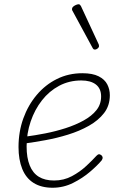

<svg xmlns="http://www.w3.org/2000/svg" viewBox="-20 -863 566 902"><path d="M227 19Q174 19 138 -3.5Q102 -26 84.5 -69.5Q67 -113 67 -172Q67 -244 89.5 -306.5Q112 -369 152.5 -417Q193 -465 247.5 -492Q302 -519 367 -519Q415 -519 443.5 -504.5Q472 -490 484 -466.5Q496 -443 496 -416Q496 -367 469 -332Q442 -297 397.5 -272Q353 -247 299.5 -230.5Q246 -214 193.5 -204.5Q141 -195 97 -189L99 -221Q145 -227 193.5 -236.5Q242 -246 288.5 -261Q335 -276 373 -297Q411 -318 433 -345.5Q455 -373 455 -410Q455 -447 430.5 -466Q406 -485 362 -485Q305 -485 258 -460Q211 -435 177 -391.5Q143 -348 124 -292Q105 -236 105 -175Q105 -122 119.5 -86Q134 -50 162.5 -32.5Q191 -15 234 -15Q280 -15 318 -35.5Q356 -56 385.5 -83.5Q415 -111 433 -131Q440 -138 444.5 -138.5Q449 -139 456 -134Q461 -130 462 -124Q463 -118 458 -110Q438 -86 403 -56Q368 -26 323 -3.5Q278 19 227 19ZM426 -630Q423 -630 421 -631Q419 -632 416 -636L319 -815Q318 -818 318.5 -820.5Q319 -823 319 -825Q321 -830 326.5 -834Q332 -838 338.5 -840.5Q345 -843 350 -843Q355 -843 360 -835L444 -654Q445 -651 445 -648.5Q445 -646 445 -644Q443 -638 437 -634Q431 -630 426 -630Z"/></svg>

Font: Playwrite AU QLD Thin
Style: Regular
Weight: 250
Designer: Veronika Burian, José Scaglione
Foundry: TypeTogether
Version: Version 1.002